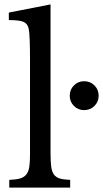

<svg xmlns="http://www.w3.org/2000/svg" viewBox="-20 -850 467 870"><path d="M209 -156Q209 -118 212 -95Q215 -72 224.5 -59Q234 -46 251.5 -41Q269 -36 298 -35V0H22V-35Q52 -36 70 -41Q88 -46 98.5 -58.5Q109 -71 112.5 -92.5Q116 -114 116 -149V-580Q116 -634 114.5 -670.5Q113 -707 110 -720Q105 -743 86.5 -751Q68 -759 20 -759V-793L209 -830ZM296 -416Q296 -444 315 -463Q334 -482 361 -482Q389 -482 408 -463Q427 -444 427 -416Q427 -389 408 -370Q389 -351 361 -351Q334 -351 315 -370Q296 -389 296 -416Z"/></svg>

Font: SVN-Libre Baskerville
Style: Regular
Weight: 400
Designer: Pablo Impallari, Rodrigo Fuenzalida
Foundry: Pablo Impallari, Rodrigo Fuenzalida
Version: Version 1.000; ttfautohint (v1.8.4)